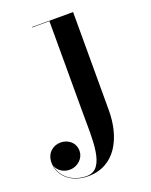

<svg xmlns="http://www.w3.org/2000/svg" viewBox="-235 -534 681 867"><g transform="rotate(-20 105.0 -100.0)"><path d="M225.5 -460H28V-458H111V-20.5C111 106.5 123.5 257 31 257C-38 257 -89 215 -96 160C-89 185.5 -62.5 204 -31.5 204C9.5 203.5 38.5 172 38.5 139C38.5 95.5 3 74 -29.5 74C-67.5 74 -99 101 -99 146C-99 207.5 -47 260 37.5 260C167.5 260 225.5 142.5 225.5 11.5Z"/></g></svg>

Font: Bodoni* 96pt Medium
Style: Regular
Weight: 500
Version: Version 2.3